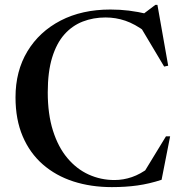

<svg xmlns="http://www.w3.org/2000/svg" viewBox="-20 -755 750 786"><path d="M448.5 -18Q484.5 -18 519.8 -30Q555 -42 590.5 -69L568 -47L659.5 -197H676.5L641.5 -19Q591 -2.5 542.8 4.2Q494.5 11 438 11Q352.5 11 280.5 -12.2Q208.5 -35.5 155.2 -82Q102 -128.5 72.8 -197.2Q43.5 -266 43.5 -356.5Q43.5 -464 92.2 -544.8Q141 -625.5 228.2 -670.8Q315.5 -716 432 -716Q471.5 -716 507.8 -711.5Q544 -707 587 -697L555 -689L616 -735H624.5L668.5 -486L652 -482.5L550 -653.5L576 -624.5Q532 -657 493 -670.2Q454 -683.5 412 -683.5Q362 -683.5 318.8 -666.8Q275.5 -650 243.5 -614Q211.5 -578 193.5 -519.5Q175.5 -461 175.5 -377Q175.5 -287.5 196.8 -220.2Q218 -153 255.8 -108Q293.5 -63 343 -40.5Q392.5 -18 448.5 -18Z"/></svg>

Font: Newsreader 60pt Medium
Style: Regular
Weight: 500
Designer: Hugues Gentile
Foundry: Production Type
Version: Version 1.003